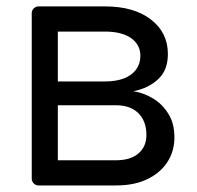

<svg xmlns="http://www.w3.org/2000/svg" viewBox="-20 -565 601 585"><path d="M426.1 -153.4Q426.1 -195.7 401.6 -220.2Q376.8 -244.3 333.8 -244.3H156.2V-76.7H333.8Q377.5 -76.7 401.6 -97.3Q426.1 -118.3 426.1 -153.4ZM76.7 -524.9Q76.7 -533.4 82.9 -539.4Q89.1 -545.5 97.7 -545.5H299.7Q388.1 -545.5 439.6 -505.7Q491.5 -465.9 491.5 -400.6Q491.5 -350.9 462 -323.9Q433.2 -296.5 386.4 -286.9Q416.5 -282.7 445.3 -265.6Q473.7 -248.9 492.5 -219.1Q511.4 -190 511.4 -146.3Q511.4 -104.4 490.1 -71.4Q468.8 -38.4 429 -19.2Q389.6 0 333.8 0H97.7Q89.1 0 82.9 -6Q76.7 -12.1 76.7 -20.6ZM299.7 -316.8Q333.1 -316.8 357.6 -326Q381.7 -335.6 394.9 -353.3Q407.7 -371.1 407.7 -394.9Q407.7 -429 378.9 -449.2Q350.5 -468.8 299.7 -468.8H156.2V-316.8Z"/></svg>

Font: DeltaSans
Style: Regular
Weight: 400
Designer: Rasmus Andersson
Foundry: rsms
Version: Version 3.012